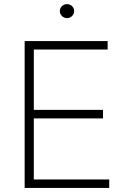

<svg xmlns="http://www.w3.org/2000/svg" viewBox="-20 -931 627 951"><path d="M102.1 0V-727.5H513.2V-685.5H147.5V-386.7H490.2V-344.7H147.5V-42H521V0ZM312 -841.3Q297.4 -841.3 286.9 -851.6Q276.4 -861.8 276.4 -876Q276.4 -890.6 286.9 -900.6Q297.4 -910.6 311.5 -910.6Q326.7 -910.6 336.9 -900.6Q347.2 -890.6 347.2 -876Q347.2 -861.8 336.9 -851.6Q326.7 -841.3 312 -841.3Z"/></svg>

Font: Inter 16pt ExtraLight
Style: Regular
Weight: 250
Version: Version 4.001;git-66647c0bb